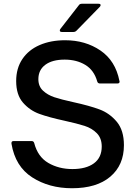

<svg xmlns="http://www.w3.org/2000/svg" viewBox="-20 -989 725 1021"><path d="M41 -225V-229Q41 -239 53 -239H148Q159 -239 162 -228Q181 -155 237 -122.5Q293 -90 365 -90Q438 -90 479.5 -120.5Q521 -151 521 -210Q521 -254 495 -280.5Q469 -307 430 -319.5Q391 -332 323 -347Q240 -365 189 -383.5Q138 -402 102 -443.5Q66 -485 66 -558Q66 -626 99 -675Q132 -724 191 -749.5Q250 -775 326 -775Q434 -775 514 -720.5Q594 -666 615 -559L616 -555Q616 -545 604 -545H512Q500 -545 497 -556Q480 -616 433.5 -644Q387 -672 324 -672Q258 -672 221 -644.5Q184 -617 184 -568Q184 -530 208.5 -507Q233 -484 269 -472Q305 -460 369 -446Q456 -427 509.5 -407Q563 -387 601 -341.5Q639 -296 639 -217Q639 -111 566.5 -49.5Q494 12 363 12Q241 12 151 -46Q61 -104 41 -225ZM309 -819Q298 -819 298 -827Q298 -831 301 -835L399 -961Q404 -969 415 -969H504Q515 -969 515 -962Q515 -957 511 -953L387 -826Q380 -819 371 -819Z"/></svg>

Font: Open Sauce Two Medium
Style: Regular
Weight: 500
Designer: Alfredo Marco Pradil
Foundry: Creative Sauce Fz LLC
Version: Version 1.477